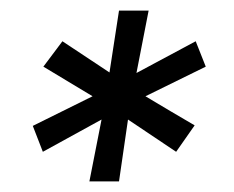

<svg xmlns="http://www.w3.org/2000/svg" viewBox="-20 -502 443 363"><path d="M313 -215 222 -276 205 -159H149L172 -276L61 -215L42 -264L155 -320L62 -376L98 -424L187 -365L205 -482H261L238 -364L350 -424L369 -376L255 -320Q278 -306 302 -292Q326 -278 348 -265Z"/></svg>

Font: Marvel
Style: Bold Italic
Weight: 700
Italic angle: -12°
Designer: Carolina Trebol
Foundry: Carolina Trebol
Version: Version 1.001